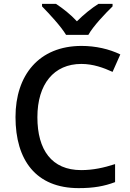

<svg xmlns="http://www.w3.org/2000/svg" viewBox="-20 -961 673 991"><path d="M321 -781H436C461 -826 523 -891 561 -928V-941H488C453 -919 413 -887 377 -851C344 -887 304 -918 269 -941H197V-928C234 -890 294 -826 321 -781ZM400 -631C461 -631 515 -611 561 -590L601 -680C544 -708 473 -724 401 -724C181 -724 60 -573 60 -357C60 -134 166 10 386 10C464 10 518 0 574 -21V-114C515 -95 460 -83 399 -83C247 -83 173 -187 173 -356C173 -527 258 -631 400 -631Z"/></svg>

Font: Noto Sans Gujarati Medium
Style: Regular
Weight: 500
Designer: Jelle Bosma - Monotype Design Team, Universal Thirst
Foundry: Monotype Imaging Inc.
Version: Version 2.106